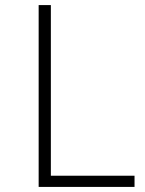

<svg xmlns="http://www.w3.org/2000/svg" viewBox="-20 -735 571 755"><path d="M132 0V-715H180V-44H509V0Z"/></svg>

Font: Julius Sans One
Style: Regular
Weight: 400
Designer: Luciano Vergara
Foundry: LatinoType
Version: Version 1.001